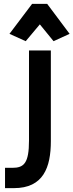

<svg xmlns="http://www.w3.org/2000/svg" viewBox="-20 -961 380 993"><path d="M146 -941 29 -786 113 -748 186 -835 257 -748 340 -786 224 -941ZM130 -700V-235C130 -117 104 -93 44 -93H6V12H52C204 12 243 -95 243 -231V-700Z"/></svg>

Font: Mint Spirit
Style: Bold
Weight: 700
Designer: HARENDAL Hirwen
Foundry: Arkandis Digital Foundry.
Version: Version 1.004;FFEdit